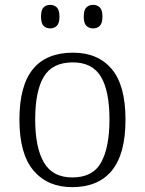

<svg xmlns="http://www.w3.org/2000/svg" viewBox="-20 -761 596 791"><path d="M277 10Q176 10 118 -58.5Q60 -127 60 -268Q60 -408 115.5 -476Q171 -544 281 -544Q383 -544 440 -477Q497 -410 497 -268Q497 -127 441 -58.5Q385 10 277 10ZM278 -30Q363 -30 397 -92.5Q431 -155 431 -268Q431 -387 395.5 -445.5Q360 -504 280 -504Q196 -504 160.5 -445Q125 -386 125 -268Q125 -153 161 -91.5Q197 -30 278 -30ZM364 -644Q347 -644 336 -654.5Q325 -665 325 -693Q325 -720 336 -730.5Q347 -741 364 -741Q380 -741 391 -730.5Q402 -720 402 -693Q402 -665 391 -654.5Q380 -644 364 -644ZM187 -644Q170 -644 159.5 -654.5Q149 -665 149 -693Q149 -720 159.5 -730.5Q170 -741 187 -741Q203 -741 214 -730.5Q225 -720 225 -693Q225 -665 214 -654.5Q203 -644 187 -644Z"/></svg>

Font: Noto Serif Sinhala Light
Style: Regular
Weight: 300
Designer: Jelle Bosma - Monotype Design Team
Foundry: Monotype Imaging Inc.
Version: Version 2.007; ttfautohint (v1.8.4.7-5d5b)